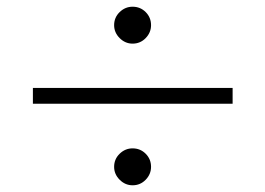

<svg xmlns="http://www.w3.org/2000/svg" viewBox="-20 -648 790 572"><path d="M430 -151Q430 -129 414 -112.5Q398 -96 375 -96Q353 -96 336.5 -112.5Q320 -129 320 -151Q320 -174 336.5 -190Q353 -206 375 -206Q398 -206 414 -190Q430 -174 430 -151ZM673 -339H78V-386H673ZM430 -573Q430 -551 414 -534.5Q398 -518 375 -518Q353 -518 336.5 -534.5Q320 -551 320 -573Q320 -596 336.5 -612Q353 -628 375 -628Q398 -628 414 -612Q430 -596 430 -573Z"/></svg>

Font: Kaisei Tokumin
Style: Regular
Weight: 400
Designer: Font-Kai, 金井和夫
Foundry: KAZUO KANAI
Version: Version 5.003